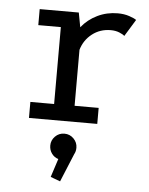

<svg xmlns="http://www.w3.org/2000/svg" viewBox="-55 -557 680 878"><g transform="rotate(5 285.0 -118.0)"><path d="M290 -73.5H400.5V0H87V-73.5H196V-426.5H92.5V-500H272L284.5 -433.5Q313.5 -470 356.8 -491Q400 -512 450 -512Q479.5 -512 503.2 -504Q527 -496 536 -489L488.5 -411.5Q481.5 -418.5 464.2 -425.5Q447 -432.5 425 -432.5Q376 -432.5 339.5 -404Q303 -375.5 290 -330.5ZM315 117Q315 134 307.5 147L254 276.5L209.5 260L237 175.5Q218.5 170 206.8 154Q195 138 195 117Q195 93 212.5 75.2Q230 57.5 255 57.5Q280 57.5 297.5 75.2Q315 93 315 117Z"/></g></svg>

Font: League Mono Narrow
Style: Regular
Weight: 400
Width: 3
Designer: Tyler Finck
Foundry: The League of Moveable Type / Tyler Finck
Version: Version 2.210